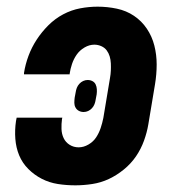

<svg xmlns="http://www.w3.org/2000/svg" viewBox="-20 -548 540 576"><path d="M206 8Q179 8 153.5 4Q128 0 105.5 -11.5Q83 -23 65 -41Q47 -59 37.5 -82Q28 -105 26 -131.5Q24 -158 28 -185L30 -195H167L166 -191Q164 -176 164.5 -161Q165 -146 171 -133.5Q177 -121 189 -113.5Q201 -106 216 -106Q231 -106 245.5 -114.5Q260 -123 268.5 -136Q277 -149 282 -164Q287 -179 290 -194L310 -314Q312 -325 312.5 -336Q313 -347 312.5 -358Q312 -369 309 -379Q306 -389 300 -397Q294 -405 284 -409.5Q274 -414 263 -414Q248 -414 233.5 -405.5Q219 -397 210 -384Q201 -371 196 -356Q191 -341 189 -327V-325H52V-329Q56 -355 65.5 -380.5Q75 -406 90 -429Q105 -452 125 -472Q145 -492 169.5 -505Q194 -518 220.5 -523Q247 -528 273 -528Q302 -528 330.5 -522Q359 -516 382 -500.5Q405 -485 420.5 -462Q436 -439 443 -411.5Q450 -384 450 -354.5Q450 -325 445 -295L425 -175Q421 -151 412 -126Q403 -101 388 -79Q373 -57 351.5 -39.5Q330 -22 306.5 -11Q283 0 257 4Q231 8 206 8ZM231 -212Q223 -212 216.5 -215.5Q210 -219 206.5 -225.5Q203 -232 203 -239.5Q203 -247 204 -255L207 -271Q208 -278 210.5 -284.5Q213 -291 218 -296.5Q223 -302 229.5 -305Q236 -308 243 -308Q251 -308 257.5 -304.5Q264 -301 267 -294.5Q270 -288 270.5 -280.5Q271 -273 270 -265L267 -249Q266 -242 263.5 -235.5Q261 -229 256 -223.5Q251 -218 244.5 -215Q238 -212 231 -212Z"/></svg>

Font: Iosevka Term Curly Heavy
Style: Italic
Weight: 900
Italic angle: -9°
Designer: Belleve Invis
Foundry: Belleve Invis
Version: Version 32.3.0